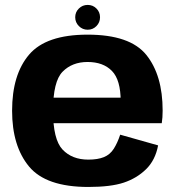

<svg xmlns="http://www.w3.org/2000/svg" viewBox="-20 -736 706 762"><path d="M330.5 6V-102.5Q266 -102.5 228.2 -142.5Q190.5 -182.5 190.5 -296.5Q190.5 -413 228.5 -451.5Q266.5 -490 327.5 -490Q389.5 -490 424.2 -454.5Q459 -419 459 -333.5L465 -348.5H175V-247H622Q625.5 -269 625.5 -297Q625.5 -437.5 560.8 -518Q496 -598.5 327.5 -598.5Q163 -598.5 95.5 -519.2Q28 -440 28 -296.5Q28 -156.5 95.2 -75.2Q162.5 6 330.5 6ZM330.5 -102.5V6Q419.5 6 471.2 -11.2Q523 -28.5 559.8 -64.5Q596.5 -100.5 607.5 -159L457 -201.5Q446.5 -169.5 431.8 -146Q417 -122.5 392.5 -112.5Q368 -102.5 330.5 -102.5ZM328 -618Q348.5 -618 362.8 -632.5Q377 -647 377 -667.5Q377 -688 362.8 -702.2Q348.5 -716.5 328 -716.5Q307.5 -716.5 293 -702.2Q278.5 -688 278.5 -667.5Q278.5 -647 293 -632.5Q307.5 -618 328 -618Z"/></svg>

Font: Anybody UltraCondensed Thin
Style: Bold
Weight: 700
Version: Version 1.111